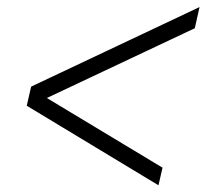

<svg xmlns="http://www.w3.org/2000/svg" viewBox="-20 -620 597 555"><path d="M556.8 -599.6 543.1 -538.4 91.5 -325.4 96.2 -348.3 449.8 -135.3 438.1 -84.4 57.3 -314.4 70 -369.6Z"/></svg>

Font: Platypi Light
Style: Italic
Weight: 300
Italic angle: -13°
Designer: David Sargent
Foundry: Bolt Cutter Type
Version: Version 1.200